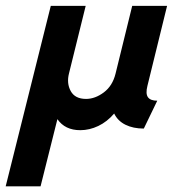

<svg xmlns="http://www.w3.org/2000/svg" viewBox="-78 -437 605 665"><path d="M-58.3 208.3 97.9 -416.7H218.8L161.1 -183.3Q152.1 -148.6 167 -121.5Q181.9 -94.4 220.1 -94.4Q251.4 -94.4 281.6 -117Q311.8 -139.6 322.2 -181.9L379.9 -416.7H500.7L432.6 -139.6Q425.7 -112.5 434.4 -100.3Q443.1 -88.2 466.7 -88.2L420.1 8.3Q383.3 8.3 356.6 -4.9Q329.9 -18.1 317.4 -43.8Q293.1 -15.3 262.5 -0.7Q231.9 13.9 200 13.9Q147.2 13.9 120.8 -24.3L62.5 208.3Z"/></svg>

Font: Afacad
Style: Italic
Weight: 400
Italic angle: -14°
Designer: Kristian Moeller
Foundry: Dicotype
Version: Version 1.000